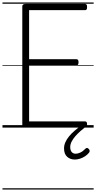

<svg xmlns="http://www.w3.org/2000/svg" viewBox="-20 -1030 776 1550"><path d="M187 0Q173 0 166.5 -5.5Q160 -11 160 -23V-979Q160 -989 167 -993.5Q174 -998 188 -998H667Q675 -998 679 -992.5Q683 -987 683 -973Q683 -959 679 -953.5Q675 -948 667 -948H215V-552H597Q605 -552 609.5 -546.5Q614 -541 614 -528Q614 -514 609.5 -508Q605 -502 597 -502H215V-50H667Q675 -50 679 -44.5Q683 -39 683 -25Q683 -11 679 -5.5Q675 0 667 0ZM584 258Q547 258 522 235.5Q497 213 497 168Q497 143 507.5 119Q518 95 536.5 72Q555 49 580.5 27Q606 5 636 -17H677V-11Q654 7 631 27Q608 47 589 68.5Q570 90 558.5 112.5Q547 135 547 157Q547 184 559 197.5Q571 211 591 211Q607 211 627.5 202Q648 193 668 172Q674 165 681 164.5Q688 164 694 170Q702 177 703.5 185Q705 193 700 201Q687 218 667.5 231Q648 244 626 251Q604 258 584 258ZM0 490H736V500H0ZM0 -20H736V0H0ZM0 -505H736V-500H0ZM0 -1010H736V-1000H0Z"/></svg>

Font: Playwrite ES Deco Guides
Style: Regular
Weight: 400
Designer: Veronika Burian, José Scaglione
Foundry: TypeTogether
Version: Version 1.003